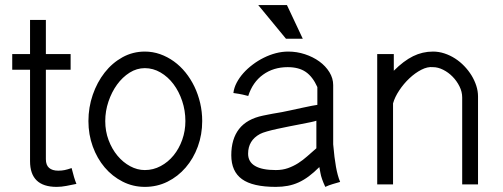

<svg xmlns="http://www.w3.org/2000/svg" viewBox="-20 -728 1986 758"><path d="M281.7 -2Q262.2 2 242.2 5.9Q222.2 9.8 203.6 9.8Q98.6 9.8 98.6 -91.8V-452.6H28.3V-514.6H98.6V-649.4H161.1V-514.6H258.8V-452.6H161.1V-99.6Q161.1 -76.2 173.8 -65.2Q186.5 -54.2 210 -54.2Q223.6 -54.2 235.4 -56.6Q247.1 -59.1 262.7 -64.5Q272.5 -24.4 281.7 -2Z M778.3 -250Q778.3 -196.8 761 -149.4Q743.7 -102.1 713.1 -66.7Q682.6 -31.2 641.4 -10.7Q600.1 9.8 551.8 9.8Q504.9 9.8 464.1 -11Q423.3 -31.7 393.3 -67.1Q363.3 -102.5 346.2 -149.7Q329.1 -196.8 329.1 -250Q329.1 -304.2 346.2 -353.8Q363.3 -403.3 393.1 -441.4Q422.9 -479.5 463.6 -502Q504.4 -524.4 551.8 -524.4Q583 -524.4 612.1 -514.2Q641.1 -503.9 666.5 -485.6Q691.9 -467.3 712.4 -441.9Q732.9 -416.5 747.6 -386Q762.2 -355.5 770.3 -321Q778.3 -286.6 778.3 -250ZM711.9 -250Q711.9 -291.5 699.2 -329.3Q686.5 -367.2 664.8 -396Q643.1 -424.8 613.8 -441.9Q584.5 -459 551.8 -459Q520 -459 491.7 -441.2Q463.4 -423.3 442.1 -394Q420.9 -364.7 408.2 -327.1Q395.5 -289.6 395.5 -250Q395.5 -210 408.7 -174.8Q421.9 -139.6 443.8 -113.3Q465.8 -86.9 493.9 -71.8Q522 -56.6 551.8 -56.6Q585 -56.6 614.3 -72.3Q643.6 -87.9 665.3 -114.5Q687 -141.1 699.5 -176.3Q711.9 -211.4 711.9 -250Z M1322.8 -9.8Q1308.6 -5.9 1293.2 -1.2Q1277.8 3.4 1264.2 9.8Q1248.5 -23.9 1245.1 -44.7Q1241.7 -65.4 1240.7 -68.4Q1219.2 -46.9 1199.2 -32Q1179.2 -17.1 1158.7 -7.8Q1138.2 1.5 1116.2 5.6Q1094.2 9.8 1068.8 9.8Q977.5 9.8 935.3 -20.8Q893.1 -51.3 893.1 -115.2Q893.1 -179.2 923.8 -218.8Q954.6 -258.3 1018.1 -271.5Q1032.2 -274.4 1041 -276.1Q1049.8 -277.8 1057.6 -279.3Q1065.4 -280.8 1073.5 -282Q1081.5 -283.2 1094 -285.6Q1106.4 -288.1 1125 -292Q1143.6 -295.9 1171.9 -302.2Q1219.7 -312.5 1232.9 -314V-384.3Q1214.4 -425.3 1187 -444.1Q1159.7 -462.9 1115.7 -462.9Q1059.6 -462.9 1018.6 -433.3Q977.5 -403.8 960 -349.1Q954.1 -350.6 949.2 -351.8Q944.3 -353 938.2 -354.5Q932.1 -356 923.6 -357.4Q915 -358.9 901.4 -360.8Q903.8 -381.3 914.3 -401.4Q924.8 -421.4 940.9 -439.5Q957 -457.5 977.8 -473.1Q998.5 -488.8 1021.7 -500.2Q1044.9 -511.7 1069.3 -518.1Q1093.8 -524.4 1117.7 -524.4Q1151.9 -524.4 1183.8 -513.9Q1215.8 -503.4 1240.7 -485.4Q1265.6 -467.3 1280.5 -443.1Q1295.4 -418.9 1295.4 -392.1V-158.2Q1297.9 -130.4 1300.5 -108.6Q1303.2 -86.9 1306.4 -69.3Q1309.6 -51.8 1313.5 -37.4Q1317.4 -22.9 1322.8 -9.8ZM1229 -142.6V-251.5Q1222.7 -249 1206.1 -245.6Q1189.5 -242.2 1168 -238Q1146.5 -233.9 1121.8 -229Q1097.2 -224.1 1074.7 -219.2Q1052.2 -214.4 1034.2 -209.2Q1016.1 -204.1 1006.8 -199.2Q959.5 -173.8 959.5 -121.1Q959.5 -88.9 987.1 -72.8Q1014.6 -56.6 1068.8 -56.6Q1095.2 -56.6 1116.7 -64.2Q1138.2 -71.8 1157 -83.7Q1175.8 -95.7 1193.1 -111.1Q1210.4 -126.5 1229 -142.6ZM1175.3 -575.2H1108.9L999.5 -708H1112.8Z M1867.2 0H1804.7V-343.3Q1804.7 -365.7 1793.9 -387.2Q1783.2 -408.7 1766.6 -425.5Q1750 -442.4 1729.5 -452.6Q1709 -462.9 1689.5 -462.9Q1668 -465.3 1643.3 -452.6Q1618.7 -439.9 1596.2 -418.7Q1573.7 -397.5 1556.2 -371.1Q1538.6 -344.7 1531.7 -319.8V0H1469.2V-514.6H1534.7V-448.7Q1573.7 -487.8 1610.8 -506.1Q1647.9 -524.4 1689.5 -524.4Q1712.4 -524.4 1734.6 -517.1Q1756.8 -509.8 1776.6 -497.1Q1796.4 -484.4 1813 -467Q1829.6 -449.7 1841.6 -430.2Q1853.5 -410.6 1860.4 -389.4Q1867.2 -368.2 1867.2 -347.2Z"/></svg>

Font: Saysettha OT
Style: Regular
Weight: 400
Designer: John M. Durdin and Silvain Dupertuis
Foundry: Lao Script for Windows
Version: Version 2.000